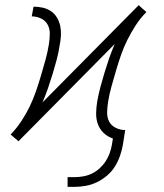

<svg xmlns="http://www.w3.org/2000/svg" viewBox="-20 -546 640 750"><path d="M244 184V146H270Q287 146 304.5 143Q322 140 338 132.5Q354 125 368 112.5Q382 100 392 85Q402 70 408 53.5Q414 37 417 20L421 -5Q400 -12 384.5 -27Q369 -42 362 -62Q355 -82 355.5 -105Q356 -128 360 -151Q365 -179 372.5 -207Q380 -235 388.5 -263Q397 -291 406.5 -318.5Q416 -346 428 -374L52 6L48 2Q48 2 48 2Q48 2 48 2L36 -8L21 -21H22Q45 -45 63.5 -73Q82 -101 96 -130Q110 -159 120.5 -189.5Q131 -220 140 -250.5Q149 -281 157.5 -311.5Q166 -342 171 -373Q174 -393 174.5 -413Q175 -433 166.5 -449Q158 -465 141 -473.5Q124 -482 104 -482L111 -520Q129 -520 147 -516Q165 -512 179.5 -502Q194 -492 203 -476.5Q212 -461 215.5 -443.5Q219 -426 218 -407Q217 -388 213 -369Q209 -341 201.5 -313Q194 -285 185.5 -257Q177 -229 167.5 -201.5Q158 -174 146 -146L522 -526L526 -522Q526 -522 526 -522Q526 -522 526 -522L537 -512L552 -499Q528 -475 510 -447Q492 -419 477.5 -390Q463 -361 452.5 -330.5Q442 -300 433 -269.5Q424 -239 415.5 -208.5Q407 -178 402 -147Q399 -127 398.5 -107Q398 -87 406.5 -71Q415 -55 432.5 -46.5Q450 -38 469 -38L460 20Q456 42 448.5 63.5Q441 85 428.5 105Q416 125 397.5 140.5Q379 156 358 166Q337 176 314.5 180Q292 184 270 184Z"/></svg>

Font: Iosevka SS04 XLt Ex
Style: Italic
Weight: 200
Width: 7
Italic angle: -9°
Monospace: yes
Designer: Belleve Invis
Foundry: Belleve Invis
Version: Version 19.0.0; ttfautohint (v1.8.4)